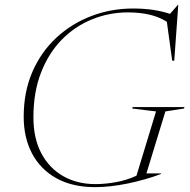

<svg xmlns="http://www.w3.org/2000/svg" viewBox="-20 -760 782 790"><path d="M372 -2.5Q414 -2.5 458.5 -10.8Q503 -19 541.5 -37L622 -301.5L524 -313.5L526 -319.5H739L737 -313.5L660.5 -301.5L582.5 -46.5H642.5L642 -44Q580 -20.5 506.8 -5.2Q433.5 10 371.5 10Q278 10 212.2 -26.5Q146.5 -63 112 -128.2Q77.5 -193.5 77.5 -279.5Q77.5 -382 113.2 -464.2Q149 -546.5 211.8 -604.8Q274.5 -663 355.8 -694Q437 -725 527.5 -725Q574 -725 611 -719.2Q648 -713.5 679.5 -703L711.5 -739.5H713.5L697 -510.5H688.5L666.5 -670.5Q632.5 -691.5 593 -700.2Q553.5 -709 507 -709Q429 -709 358.8 -680.5Q288.5 -652 234.2 -596.8Q180 -541.5 148.8 -461.2Q117.5 -381 117.5 -277.5Q117.5 -190.5 150.2 -129Q183 -67.5 240.5 -35Q298 -2.5 372 -2.5Z"/></svg>

Font: Newsreader Display ExtraLight
Style: Italic
Weight: 275
Italic angle: -17°
Designer: Hugues Gentile
Foundry: Production Type
Version: Version 1.001